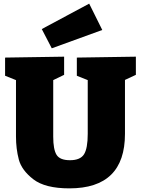

<svg xmlns="http://www.w3.org/2000/svg" viewBox="-20 -1022 776 1057"><path d="M728 -710V-610L668 -582V-285Q668 15 362 15Q228 15 163.5 -35Q99 -85 83.5 -144Q68 -203 68 -270V-581L8 -605V-705L333 -710V-610L273 -581V-270Q273 -199 291.5 -169.5Q310 -140 365 -140Q422 -140 442.5 -172.5Q463 -205 463 -285V-581L403 -605V-705ZM543 -857 265 -756 210 -862 471 -1002Z"/></svg>

Font: Bitter Pro Black
Style: Regular
Weight: 900
Designer: Sol Matas, and Bitter project Authors
Foundry: Sol Matas
Version: Version 1.010